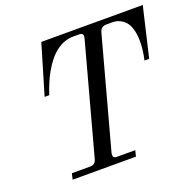

<svg xmlns="http://www.w3.org/2000/svg" viewBox="-125 -843 994 975"><g transform="rotate(-20 372.0 -356.0)"><path d="M448.2 0H106L113.8 -32.2H213.9Q239.7 -32.2 247.1 -59.1L408.2 -652.8Q410.2 -660.6 410.2 -665Q410.2 -682.1 391.1 -682.1H357.9Q259.8 -682.1 188.5 -555.2Q163.6 -511.2 141.1 -443.8H116.2L195.8 -711.9H744.1L681.2 -443.8H655.8Q668 -495.6 668 -543.9Q668 -577.1 661.4 -602.8Q654.8 -628.4 644.5 -643.1Q634.3 -657.7 620.4 -666.7Q606.4 -675.8 594.2 -679Q582 -682.1 568.8 -682.1H536.1Q506.8 -682.1 499 -652.8L337.9 -59.1Q336.9 -55.2 336.9 -48.8Q336.9 -32.2 356 -32.2H456.1Z"/></g></svg>

Font: Flanker Steampunk
Style: Italic
Weight: 400
Italic angle: -12°
Designer: Alexey Kryukov, Leonardo Di Lena
Foundry: Alexey Kryukov, Leonardo Di Lena
Version: 1.210